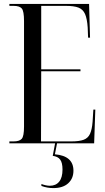

<svg xmlns="http://www.w3.org/2000/svg" viewBox="-20 -734 538 983"><path d="M28 0V-10H49Q79 -10 91 -23Q103 -36 103 -86V-626Q103 -677 91.5 -690.5Q80 -704 49 -704H28V-714H436L441 -541H431L429 -593Q426 -638 415.5 -662Q405 -686 382 -695Q359 -704 316 -704H191V-379H392V-369H191L190 -10H344Q386 -10 408.5 -18.5Q431 -27 441 -49Q451 -71 454 -110L458 -173H468L462 0ZM253 229Q222 229 192 218V208Q216 217 235 217Q266 217 283 196Q300 175 300 134Q300 99 288 83Q276 67 250 64L263 -5H273L261 56Q356 64 356 140Q356 180 329 204.5Q302 229 253 229Z"/></svg>

Font: Noto Serif Display ExtraCondensed
Style: Regular
Weight: 400
Width: 2
Designer: Monotype Design Team
Foundry: Monotype Imaging Inc.
Version: Version 2.009